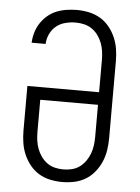

<svg xmlns="http://www.w3.org/2000/svg" viewBox="-53 -785 607 835"><g transform="rotate(5 250.0 -367.5)"><path d="M250 8Q224 8 197.5 2.5Q171 -3 148.5 -16.5Q126 -30 109 -51Q92 -72 81.5 -96.5Q71 -121 67 -147.5Q63 -174 63 -200V-395H376V-535Q376 -554 373.5 -572.5Q371 -591 364.5 -608.5Q358 -626 347 -641.5Q336 -657 320.5 -668Q305 -679 286.5 -683.5Q268 -688 249 -688Q227 -688 204.5 -682.5Q182 -677 164.5 -663Q147 -649 137 -628Q127 -607 126 -584H65Q66 -607 72.5 -629Q79 -651 91.5 -670Q104 -689 121.5 -704Q139 -719 160 -727.5Q181 -736 204 -739.5Q227 -743 249 -743Q276 -743 302 -737.5Q328 -732 351 -718.5Q374 -705 391 -684Q408 -663 418.5 -638.5Q429 -614 433 -588Q437 -562 437 -535V-200Q437 -174 433 -147.5Q429 -121 418.5 -96.5Q408 -72 391 -51Q374 -30 351.5 -16.5Q329 -3 302.5 2.5Q276 8 250 8ZM250 -47Q269 -47 287.5 -51.5Q306 -56 321 -67Q336 -78 347 -93.5Q358 -109 364.5 -126.5Q371 -144 373.5 -162.5Q376 -181 376 -200V-340H124V-200Q124 -181 126.5 -162.5Q129 -144 135.5 -126.5Q142 -109 153 -93.5Q164 -78 179 -67Q194 -56 212.5 -51.5Q231 -47 250 -47Z"/></g></svg>

Font: Iosevka Slab Light
Style: Regular
Weight: 300
Monospace: yes
Designer: Belleve Invis
Foundry: Belleve Invis
Version: Version 11.1.0; ttfautohint (v1.8.3)